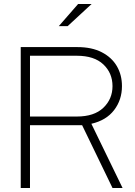

<svg xmlns="http://www.w3.org/2000/svg" viewBox="-20 -934 669 954"><path d="M83 0V-700H365Q436 -700 485.5 -674.5Q535 -649 560.5 -605.5Q586 -562 586 -506Q586 -438 547 -387Q508 -336 434 -319L589 0H539L388 -312H129V0ZM129 -355H362Q448 -355 493.5 -398.5Q539 -442 539 -506Q539 -571 493.5 -614Q448 -657 362 -657H129ZM272 -804 368 -914H435L316 -804Z"/></svg>

Font: Red Hat Display
Style: Regular
Weight: 300
Designer: Pentagram, MCKL
Foundry: Pentagram, MCKL
Version: Version 1.023